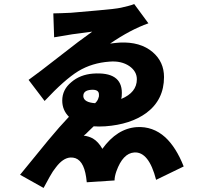

<svg xmlns="http://www.w3.org/2000/svg" viewBox="-20 -837 1009 947"><path d="M256 -12Q241 6 225 35Q214 54 195 90L79 25L217 -144Q276 -215 320 -261Q287 -294 287 -341Q287 -395 332 -432Q375 -469 439 -474Q581 -484 581 -379Q581 -358 578 -349Q655 -381 655 -446Q655 -485 618 -511Q578 -538 520 -533Q434 -527 366 -486Q298 -444 200 -339L121 -443L183 -489L364 -629L435 -681L337 -668L247 -653L243 -771L281 -772Q310 -773 330 -774L467 -786Q549 -793 577 -799Q594 -803 614 -808Q630 -812 642 -817L712 -722Q624 -691 523 -622L548 -625L570 -627Q672 -632 733 -580Q789 -532 789 -457Q789 -345 702 -280Q624 -223 499 -214Q467 -212 442 -214L414 -187Q404 -176 393 -168Q418 -165 438 -154Q465 -138 485 -103Q557 -203 654 -210Q734 -215 795 -160Q849 -110 886 -16L750 50Q714 -90 642 -85Q586 -81 554 8Q545 34 545 53L408 62Q405 33 401 16Q383 -64 326 -60Q290 -57 256 -12ZM391 -361Q394 -332 449 -328Q461 -339 465 -352Q467 -357 468 -362V-371Q468 -397 429 -394Q391 -391 391 -364Z"/></svg>

Font: Xiangcui Wave Sans Xiangcui Wave Sans
Style: Regular
Weight: 800
Width: 3
Version: Version 0.920;March 28, 2024;FontCreator 14.0.0.2814 64-bit